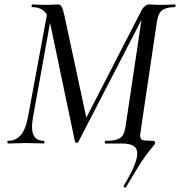

<svg xmlns="http://www.w3.org/2000/svg" viewBox="-20 -645 809 863"><path d="M240 -625Q251 -625 257 -615Q263 -605 270 -573L368 -116L617 -600Q623 -611 632 -618Q641 -625 651 -625Q658 -625 671 -624Q684 -623 701 -623L740 -624Q749 -625 767 -625Q769 -625 769 -619Q769 -613 767 -613Q728 -613 709.5 -599.5Q691 -586 685 -546L616 -81Q615 -72 612.5 -57Q610 -42 610 -35Q610 -19 620.5 -15.5Q631 -12 667 -12Q673 -12 675.5 -8.5Q678 -5 677 0Q676 4 647.5 38Q619 72 546 197Q546 198 543 198Q540 198 537.5 195.5Q535 193 536 190Q597 90 597 45Q597 21 579.5 10.5Q562 0 526 0H454Q451 0 451 -6Q451 -12 454 -12Q488 -12 506 -18Q524 -24 532.5 -38Q541 -52 545 -81L616 -556L332 -7Q330 -3 325 -3Q319 -3 317 -8L205 -542V-543L128 -116Q124 -95 124 -74Q124 -12 177 -12Q180 -12 180 -6Q180 0 177 0Q156 0 145 -1L96 -2L52 -1Q40 0 16 0Q13 0 13 -6Q13 -12 16 -12Q51 -12 73 -37.5Q95 -63 105 -115L191 -579Q170 -613 125 -613Q122 -613 122 -619Q122 -625 125 -625Q141 -625 151 -624L183 -623Q204 -623 218 -624Q232 -625 240 -625Z"/></svg>

Font: CormorantInfant-MediumItalic
Style: Italic
Weight: 500
Italic angle: -10°
Designer: Christian Thalmann (Catharsis Fonts)
Foundry: Catharsis Fonts
Version: Version 3.303